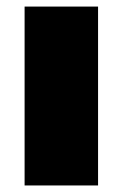

<svg xmlns="http://www.w3.org/2000/svg" viewBox="-20 -567 375 587"><path d="M55.2 0V-546.9H279.8V0Z"/></svg>

Font: Trueno Black
Style: Regular
Weight: 900
Designer: Julieta Ulanovsky
Foundry: Julieta Ulanovsky
Version: Version 3.001b | FøM Fix